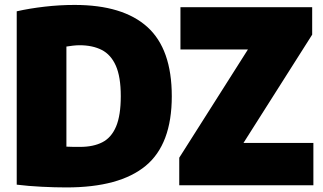

<svg xmlns="http://www.w3.org/2000/svg" viewBox="-20 -770 1344 798"><path d="M256 9Q208 9 153 6.2Q98 3.5 49.5 -2.5V-723Q102.5 -735 164.8 -742.2Q227 -749.5 290 -749.5Q491 -749.5 592.5 -657.8Q694 -566 694 -370Q694 -170.5 585.5 -80.8Q477 9 256 9ZM313 -159.5Q368 -159.5 405.5 -178.8Q443 -198 462.5 -244.2Q482 -290.5 482 -370.5Q482 -450.5 461.5 -496.8Q441 -543 402.8 -562.5Q364.5 -582 310.5 -582Q298.5 -582 282.5 -580.2Q266.5 -578.5 256 -576.5V-160.5Q272.5 -159.5 286.8 -159.5Q301 -159.5 313 -159.5ZM725 0V-114.5L1010.5 -564.5H730V-740H1277.5V-626L992 -176H1282.5V0Z"/></svg>

Font: Encode Sans Semi Condensed Black
Style: Regular
Weight: 900
Width: 4
Designer: Multiple Designers
Foundry: Impallari Type
Version: Version 3.000; ttfautohint (v1.8.3) -l 8 -r 50 -G 200 -x 14 